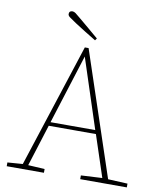

<svg xmlns="http://www.w3.org/2000/svg" viewBox="-93 -932 839 1006"><g transform="rotate(10 326.5 -429.5)"><path d="M198 -267H436L315 -637ZM12 0V-20L93 -26L307 -684H327L547 -25L651 -20V0H403V-20L516 -26L443 -247H192L122 -25L210 -20V0ZM361 -741 353 -730Q324 -747 295 -765.5Q266 -784 239 -801Q214 -818 203.5 -825.5Q193 -833 193 -842Q193 -859 211 -859Q219 -859 228 -852.5Q237 -846 258 -828Q281 -809 307.5 -786.5Q334 -764 361 -741Z"/></g></svg>

Font: Source Serif 4 ExtraLight
Style: Regular
Weight: 200
Designer: Frank Grießhammer
Foundry: Adobe
Version: Version 4.005;hotconv 1.1.0;makeotfexe 2.6.0